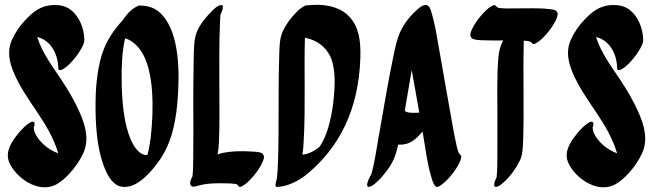

<svg xmlns="http://www.w3.org/2000/svg" viewBox="-20 -767 2754 806"><path d="M18.1 -87.2C43.5 -23.2 141.8 50.3 219 5.7C239.3 -6 256.4 -21.9 272.2 -39C295.2 -64 315 -92.5 329.3 -123.3C356.5 -182.3 337.1 -243.4 314.7 -294.6C293.4 -343.2 266.4 -388.9 237 -433C199.3 -489.6 158.8 -542.7 136.1 -611.1C137.7 -610.9 139.4 -610.6 141 -610.3C191.6 -596.3 223.5 -543.1 224.8 -479.9C225.1 -468.7 238 -473.4 243.3 -476.1C258.2 -484 271 -497 282.2 -509.3C296.7 -525.2 309.9 -542.8 320.5 -561.5C326.9 -572.7 334.4 -586.5 334.1 -599.9C333 -647.1 313.8 -698.9 274.5 -727.5C254.6 -742 230.6 -746.6 206.4 -745.9C148.5 -744.4 117.5 -715.1 87.8 -684.5C64.6 -660.7 44 -630.8 29.7 -599C10 -554.3 18.4 -509.1 36.3 -465.6C86.7 -343.3 185.4 -256.1 224.5 -123.5C181.8 -138.7 143.9 -171.4 126.3 -209.6C123.6 -216.9 121.9 -224.5 121.8 -232.2C124.7 -239.7 127.8 -250.2 122.2 -254.6C114.7 -260.5 99.5 -248.4 94.8 -244.8C79 -232.8 65.3 -217.6 53 -202.1C33.1 -176.4 -0.1 -133.1 18.1 -87.2Z M492.8 -679.4C461.2 -645.2 433.5 -605.8 415.5 -559.9C392.7 -501.7 382.6 -423 381.3 -348.7C379.5 -250.5 386.3 -150.8 414.2 -74.6C426.4 -41 446.3 3.4 482.3 14.7C505.2 21.8 531 15.8 551.3 4.1C591.9 -19.1 622.9 -56.8 649.5 -94.3C693.9 -156.9 714.9 -234.9 723.9 -328.3C736.9 -468 731.7 -621 664.4 -700.4C638.9 -730.4 608.4 -743.9 563.8 -743.9C532.9 -733 510.6 -705 492.8 -679.4ZM598.8 -116.6C593.9 -116.3 589 -116.5 584.5 -117.3C557.3 -126.3 539.5 -157.3 528.6 -181.5C500.8 -247 492.2 -336 490.7 -421.8C489.5 -484.8 492.4 -553 505.3 -606.4C536 -596.7 560.1 -573.1 576.7 -545.6C626.4 -463.6 626.2 -310.5 612.7 -189.9C609.6 -165.3 605.3 -140.6 598.8 -116.6Z M872.6 -723.5C846.5 -697.5 821 -668.3 806.7 -633.9C793.5 -602.1 794 -559.1 793.1 -517.7C789.6 -377.2 793.2 -235.1 791 -93.7C790.7 -71.7 790.5 -49.5 788.2 -27.6C784.3 -20.3 781.1 -12.7 779.1 -4.9C775.2 9.9 783.7 19.5 798.5 15.9C810.7 13 822.7 9.3 835.1 7.1C860.8 2.6 886.8 2.2 912.8 2.4C931.6 2.6 950.8 2.5 969.5 5.5C976.9 6.4 978.9 10.5 981.6 16.1C987.1 18.3 992.3 17.6 997.4 13.9C1012.3 6 1025.1 -7 1036.3 -19.3C1050.8 -35.2 1064 -52.8 1074.6 -71.5C1080.1 -82.5 1087.8 -94.7 1088.2 -109.7C1086.4 -115.3 1084.6 -121.3 1079.1 -124.1C1069.3 -129.2 1054.9 -129.9 1042.2 -130.6C993.8 -133.8 946.2 -132.9 905.9 -122.8C902.1 -121.9 897.5 -119.9 892.9 -118.6C897.1 -135.8 898.5 -155.7 899.3 -174.9C902.5 -249.9 900.8 -327.1 900.8 -403.8C900.8 -494.6 899.5 -585.6 903.6 -676.3C904 -686.1 904.6 -695.9 905.5 -705.7C908.7 -711.8 926.1 -748.4 906.6 -745.5C894.3 -744 880.9 -731.8 872.6 -723.5Z M1223.4 -714.8C1200 -692 1180.3 -663.9 1166.6 -634.6C1152 -603.3 1153 -558.5 1151.8 -517.2C1147.3 -375.1 1151.9 -232.7 1147 -90.5C1146.2 -66.3 1145.3 -42 1142.5 -18C1141 -8 1126.9 22.2 1147.4 17.3C1167.6 16.8 1187.1 10.3 1205.6 2.6C1230.8 -7.8 1254.4 -23.6 1275.1 -41.2C1401.3 -148.3 1486.1 -303 1492.8 -525.9C1494.9 -599.7 1485.5 -654 1447.5 -696C1417.1 -729.6 1368.8 -746.5 1309.9 -747C1296.5 -747.1 1283.3 -745 1269.9 -744.7C1265 -745.4 1260.5 -743 1257.4 -741.4C1244.5 -734.7 1233.2 -725 1223.4 -714.8ZM1249.4 -117.6C1252.6 -135.2 1253.7 -154.6 1254.8 -173.5C1263.1 -318.5 1255.9 -463.8 1260 -608.7C1312.9 -598.4 1349 -568.7 1368.6 -526C1390.7 -471.5 1386.2 -399.4 1378.6 -332.4C1370.3 -268.8 1353.4 -196.1 1321.6 -150.9C1302 -135.5 1280 -120.9 1249.4 -117.6Z M1764.5 -745.7C1754.2 -745.2 1744.4 -737.8 1738.2 -732.6C1705.7 -705.3 1675.8 -669.8 1658.2 -628.8C1645.8 -600.1 1638.6 -565.2 1631.7 -532.3C1608.8 -423.1 1590.6 -311.2 1570.9 -199.8C1569.5 -195.4 1568.5 -190.7 1568.4 -185.7C1559.4 -135 1552.6 -83.9 1538.8 -35.7C1535 -29.8 1507.2 20.5 1530.1 17.1C1543.2 15.2 1554.8 2.9 1564.2 -5.1C1570.3 -10.3 1575.9 -16.3 1581.2 -22.4C1601.9 -46.3 1622.7 -73 1635.2 -104.3C1642.3 -122.4 1647.3 -140.7 1651.4 -159.6C1658 -159.6 1664.6 -159.8 1671.2 -160.4C1709.2 -163.7 1733.8 -192 1753.9 -214.8C1765.6 -147.8 1773.5 -76.3 1793.4 -14.4C1796.7 -4 1800.8 8.6 1809.4 15.9C1816.6 22.1 1832.4 9.4 1836.7 6.1C1852.5 -5.9 1866.2 -21 1878.4 -36.6C1890.6 -52.1 1902.1 -69 1910.1 -87.2C1912.6 -93 1920.5 -109.7 1913.2 -116.1C1902.2 -125.7 1899.2 -145.1 1895.6 -161C1889.7 -186.4 1885.1 -212.1 1880.4 -237.7C1861.7 -340.1 1844.6 -442.7 1826.1 -545.2C1815.6 -603 1807.3 -663.9 1790.3 -717.7C1786.3 -730.4 1782.8 -746 1765.4 -746C1765.1 -745.9 1764.8 -745.8 1764.5 -745.7ZM1679.2 -301.9C1689.2 -358.8 1698.4 -415.7 1708.2 -472.5C1719.3 -413.1 1729.7 -353.6 1740.1 -294C1739.9 -294 1739.6 -294 1739.4 -294C1721.1 -293.9 1689.2 -290.4 1679.2 -301.9Z M2321.3 -709.7C2319.4 -714.2 2318 -719.7 2313.6 -722.5C2306.3 -727.2 2295.9 -727.7 2287.6 -728.7C2243.8 -734 2195.8 -731.8 2148.8 -731.8C2124.9 -731.8 2099.6 -730.6 2077 -733.3C2070.8 -734.5 2064.8 -736.6 2061.5 -742.1C2058.9 -747.8 2049.5 -745.3 2044.8 -741.9C2029.9 -734 2017.1 -721 2005.9 -708.7C1991.4 -692.8 1978.2 -675.2 1967.6 -656.5C1962.1 -645.5 1954.4 -633.1 1954 -618.1C1957.1 -610.8 1959.4 -605.7 1967 -603C1977.7 -599.2 1990 -598.6 2001.3 -598.1C2031.6 -596.7 2061.9 -597.1 2092.2 -597.3C2081.6 -577.2 2074.4 -554.2 2072 -524.2C2065.7 -446.1 2067.8 -361.9 2068 -280.2C2068 -229.8 2068.2 -179.5 2067.9 -129.1C2067.8 -94 2068.4 -56.7 2064.9 -23.4C2061.6 -17 2044.1 20.3 2063.6 17.4C2076.4 15.5 2088.9 3.3 2097.7 -4.9C2124.8 -29.8 2146.4 -60.5 2162.6 -93.4C2173.2 -115.2 2175.2 -147 2176.1 -176.7C2180.6 -311.9 2175.2 -449.8 2178.6 -584.5C2178.7 -588.2 2178.7 -592.1 2178.8 -596.1C2194.1 -595.2 2209.2 -595.2 2214.7 -583.7C2220.2 -581.5 2225.4 -582.2 2230.5 -585.9C2245.4 -593.8 2258.2 -606.8 2269.4 -619.1C2283.9 -635 2297.1 -652.6 2307.7 -671.3C2313.2 -682.3 2320.9 -694.7 2321.3 -709.7Z M2364.1 -87.2C2389.5 -23.2 2487.8 50.3 2565 5.7C2585.3 -6 2602.4 -21.9 2618.2 -39C2641.2 -64 2661 -92.5 2675.3 -123.3C2702.5 -182.3 2683.1 -243.4 2660.7 -294.6C2639.4 -343.2 2612.4 -388.9 2583 -433C2545.3 -489.6 2504.8 -542.7 2482.1 -611.1C2483.7 -610.9 2485.4 -610.6 2487 -610.3C2537.6 -596.3 2569.5 -543.1 2570.8 -479.9C2571.1 -468.7 2584 -473.4 2589.3 -476.1C2604.2 -484 2617 -497 2628.2 -509.3C2642.7 -525.2 2655.9 -542.8 2666.5 -561.5C2672.9 -572.7 2680.4 -586.5 2680.1 -599.9C2679 -647.1 2659.8 -698.9 2620.5 -727.5C2600.6 -742 2576.6 -746.6 2552.4 -745.9C2494.5 -744.4 2463.5 -715.1 2433.8 -684.5C2410.6 -660.7 2390 -630.8 2375.7 -599C2356 -554.3 2364.4 -509.1 2382.3 -465.6C2432.7 -343.3 2531.4 -256.1 2570.5 -123.5C2527.8 -138.7 2489.9 -171.4 2472.3 -209.6C2469.6 -216.9 2467.9 -224.5 2467.8 -232.2C2470.7 -239.7 2473.8 -250.2 2468.2 -254.6C2460.7 -260.5 2445.5 -248.4 2440.8 -244.8C2425 -232.8 2411.3 -217.6 2399 -202.1C2379.1 -176.4 2345.9 -133.1 2364.1 -87.2Z"/></svg>

Font: Quiapo Free
Style: Regular
Weight: 400
Designer: Aaron Amar
Version: Version 001.002